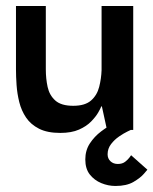

<svg xmlns="http://www.w3.org/2000/svg" viewBox="-20 -431 509 637"><path d="M180 10Q137 10 109.5 -4Q82 -18 66.5 -41Q51 -64 44 -92Q37 -120 35 -148.5Q33 -177 33 -201V-411H132V-201Q132 -170 138 -142.5Q144 -115 163.5 -97.5Q183 -80 223 -80Q262 -80 282 -97.5Q302 -115 309 -142.5Q316 -170 317 -198V-411H422V0H335L318 -78H316Q314 -72 306 -58Q298 -44 282.5 -28Q267 -12 242 -1Q217 10 180 10ZM363 186Q339 186 316 176.5Q293 167 278 148Q263 129 263 98Q263 68 278 45Q293 22 315.5 5Q338 -12 360.5 -23.5Q383 -35 398.5 -40.5Q414 -46 414 -46V0Q414 0 402.5 5.5Q391 11 375.5 21.5Q360 32 348.5 47Q337 62 337 81Q337 95 346.5 104Q356 113 371 113Q386 113 395.5 105.5Q405 98 410 91Q415 84 415 84L469 132Q469 132 457.5 145.5Q446 159 423 172.5Q400 186 363 186Z"/></svg>

Font: Darker Grotesque Light
Style: Bold
Weight: 700
Version: Version 1.000;gftools[0.9.28]